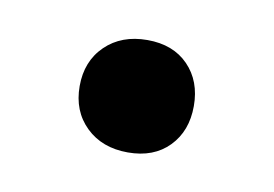

<svg xmlns="http://www.w3.org/2000/svg" viewBox="-32 -373 302 212"><g transform="rotate(10 118.5 -267.0)"><path d="M120 -204Q91 -204 73 -221.5Q55 -239 55 -267Q55 -295 73 -312.5Q91 -330 120 -330Q149 -330 166 -312.5Q183 -295 183 -267Q183 -239 166 -221.5Q149 -204 120 -204Z"/></g></svg>

Font: Nunito SemiBold
Style: Regular
Weight: 600
Designer: Vernon Adams
Foundry: Vernon Adams
Version: Version 3.602